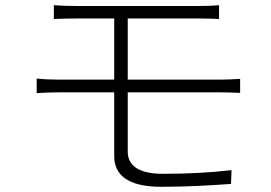

<svg xmlns="http://www.w3.org/2000/svg" viewBox="-20 -715 1040 738"><path d="M829 -360C851 -360 882 -359 903 -358V-412C882 -410 849 -409 828 -409H471V-644H744C779 -644 800 -643 822 -642V-695C801 -693 777 -692 744 -692H273C240 -692 212 -693 187 -695V-642C212 -643 240 -644 273 -644H419V-409H206C182 -409 147 -410 121 -413V-357C147 -359 182 -360 206 -360H419V-115C419 -45 468 3 600 3C697 3 783 -2 868 -8L870 -61C782 -51 703 -47 605 -47C506 -47 471 -84 471 -132V-360Z"/></svg>

Font: Noto Sans T Chinese Light
Style: Regular
Weight: 300
Designer: Ryoko NISHIZUKA (kana & ideographs); Paul D. Hunt (Latin, Greek & Cyrillic); Wenlong ZHANG (bopomofo); Sandoll Communica
Foundry: Adobe Systems Incorporated
Version: Version 1.000;PS 1;hotconv 1.0.78;makeotf.lib2.5.61930